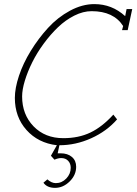

<svg xmlns="http://www.w3.org/2000/svg" viewBox="-20 -701 661 928"><path d="M250 184.1Q229 184.1 209 166L189.9 182.1Q207.5 207 246.1 207Q285.2 207 316.7 176Q348.1 145 348.1 105Q348.1 75.2 327.6 57.6Q307.1 40 272.9 40H258.8L267.1 1Q345.7 1 420.7 -32.7Q495.6 -66.4 545.9 -124L527.8 -147Q473.6 -87.4 416.7 -60.3Q359.9 -33.2 286.1 -33.2Q197.8 -33.2 142.3 -90.3Q86.9 -147.5 86.9 -234.9Q86.9 -267.6 100.1 -311Q113.3 -354.5 136 -400.1Q158.7 -445.8 191.4 -490.2Q224.1 -534.7 260.3 -569.3Q296.4 -604 339.1 -625.5Q381.8 -647 422.9 -647Q529.3 -647 575.2 -575.2L569.8 -555.2H597.2L619.1 -657.2H591.8L585 -623Q521 -681.2 436 -681.2Q377.4 -681.2 318.1 -649.2Q258.8 -617.2 212.2 -566.2Q165.5 -515.1 128.7 -455.1Q91.8 -395 71.8 -335Q51.8 -274.9 51.8 -228Q51.8 -135.7 107.9 -72.8Q164.1 -9.8 254.9 1L226.1 51.8L243.2 70.8Q260.7 63 275.9 63Q296.9 63 309.3 76.2Q321.8 89.4 321.8 109.9Q321.8 139.6 300.3 161.9Q278.8 184.1 250 184.1Z"/></svg>

Font: Comic Neue Angular Light Italic
Style: Regular
Weight: 300
Italic angle: -12°
Designer: Craig Rozynski
Foundry: Craig Rozynski
Version: Version 2.003